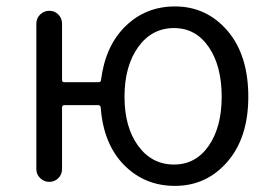

<svg xmlns="http://www.w3.org/2000/svg" viewBox="-20 -574 856 606"><path d="M529.3 -54.7Q597.7 -54.7 638.7 -113.8Q679.7 -172.9 679.7 -268.6Q679.7 -366.2 638.7 -425.8Q597.7 -485.4 529.3 -485.4Q459 -485.4 416 -425.3Q373 -365.2 373 -268.6Q373 -172.9 416 -113.8Q459 -54.7 529.3 -54.7ZM175.8 -321.3Q175.8 -314.5 183.6 -314.5H291Q297.9 -314.5 298.8 -321.3Q312.5 -429.7 376.5 -491.7Q440.4 -553.7 532.2 -553.7Q631.8 -553.7 697.8 -477.1Q763.7 -400.4 763.7 -268.6Q763.7 -139.6 697.8 -63.5Q631.8 12.7 532.2 12.7Q436.5 12.7 371.6 -53.2Q306.6 -119.1 297.9 -234.4Q296.9 -242.2 290 -242.2H183.6Q175.8 -242.2 175.8 -234.4V-40Q175.8 -23.4 164.1 -11.7Q152.3 0 135.7 0Q119.1 0 106.9 -11.7Q94.7 -23.4 94.7 -40V-499Q94.7 -516.6 106.9 -528.3Q119.1 -540 135.7 -540Q152.3 -540 164.1 -528.3Q175.8 -516.6 175.8 -499Z"/></svg>

Font: Gen Jyuu Gothic Normal
Style: Regular
Weight: 300
Designer: [Source Han Sans]
Ryoko NISHIZUKA  (kana & ideographs); Paul D. Hunt (Latin, Greek & Cyrillic); Wenlong ZHANG  (bopomofo
Version: Version 1.002.20150607